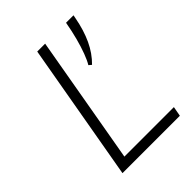

<svg xmlns="http://www.w3.org/2000/svg" viewBox="-200 -810 919 919"><g transform="rotate(-45 260.0 -350.0)"><path d="M88.5 0 211.5 -700H265L151 -49.5H486L477 0ZM352 -469.5 338.5 -481Q350.5 -500.5 363 -533.8Q375.5 -567 386.8 -609.5Q398 -652 406.5 -700H457L454 -684.5Q441 -614.5 416 -561Q391 -507.5 352 -469.5Z"/></g></svg>

Font: Overpass ExtraLight
Style: Italic
Weight: 250
Italic angle: -10°
Designer: Delve Withrington, Dave Bailey, Thomas Jockin
Foundry: Delve Fonts LLC
Version: Version 4.000